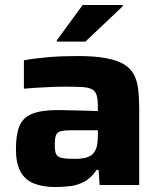

<svg xmlns="http://www.w3.org/2000/svg" viewBox="-20 -743 648 771"><path d="M201 8Q151 8 115.5 -6.5Q80 -21 62 -54.5Q44 -88 44 -144Q44 -202 58 -236.5Q72 -271 109 -286Q146 -301 214 -301Q223 -301 241.5 -300.5Q260 -300 283 -299.5Q306 -299 329.5 -298.5Q353 -298 373 -297V-316Q373 -345 368 -361Q363 -377 349.5 -384.5Q336 -392 308.5 -393.5Q281 -395 236 -395Q212 -395 182 -393.5Q152 -392 123.5 -390.5Q95 -389 76 -387V-501Q120 -509 174.5 -513.5Q229 -518 291 -518Q360 -518 405.5 -509.5Q451 -501 478 -484.5Q505 -468 518 -443Q531 -418 535 -384Q539 -350 539 -308V0H380L376 -61H368Q347 -29 319.5 -14Q292 1 261.5 4.5Q231 8 201 8ZM281 -105Q301 -105 317 -108Q333 -111 344 -118Q355 -125 361 -136Q368 -148 370.5 -164Q373 -180 373 -201V-220H267Q238 -220 223.5 -216Q209 -212 204.5 -199.5Q200 -187 200 -160Q200 -137 205 -125Q210 -113 227.5 -109Q245 -105 281 -105ZM208 -576V-581L312 -723H473V-718L323 -576Z"/></svg>

Font: Saira SemiExpanded
Style: Bold
Weight: 700
Width: 6
Designer: Hector Gatti with collaboration of the Omnibus-Type team
Foundry: Omnibus-Type
Version: Version 1.101